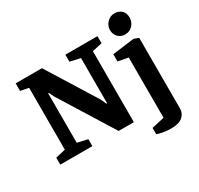

<svg xmlns="http://www.w3.org/2000/svg" viewBox="-183 -950 1389 1342"><g transform="rotate(-30 511.5 -279.0)"><path d="M35 0V-56L115 -75V-574L49 -587V-648H261L507 -253L527 -208H533V-573L450 -591V-648H709V-591L629 -573V0H506L236 -434L217 -474H211V-75L294 -56V0ZM834 169Q799 169 768 163Q737 157 722 151V100L824 77V-409L742 -425V-483L918 -506L956 -492V79Q956 119 925.5 144Q895 169 834 169ZM883 -561Q850 -561 828 -583.5Q806 -606 806 -641Q806 -675 831 -701Q856 -727 891 -727Q924 -727 946.5 -707Q969 -687 969 -649Q969 -614 945.5 -587.5Q922 -561 883 -561Z"/></g></svg>

Font: Faustina Light
Style: Bold
Weight: 700
Version: Version 1.200